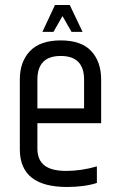

<svg xmlns="http://www.w3.org/2000/svg" viewBox="-20 -740 476 765"><path d="M59 -145V-423Q59 -494 99.5 -536.5Q140 -579 222 -579Q304 -579 343.5 -536.5Q383 -494 383 -423V-249H129V-148Q129 -103 157 -81Q185 -59 244 -59Q303 -59 366 -77V-11Q316 5 247 5Q59 5 59 -145ZM129 -308H315V-423Q315 -517 222 -517Q129 -517 129 -423ZM229 -676 193 -613H149L199 -720H258L309 -613H265Z"/></svg>

Font: Khand
Style: Regular
Weight: 400
Designer: Devanagari: Sanchit Sawaria, Jyotish Sonowal; Latin: Satya Rajpurohit
Foundry: Indian Type Foundry
Version: Version 1.100;PS 1.0;hotconv 1.0.78;makeotf.lib2.5.61930; tt